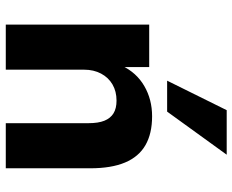

<svg xmlns="http://www.w3.org/2000/svg" viewBox="-90 -714 804 664"><g transform="rotate(90 312.0 -382.0)"><path d="M65 0V-496H212V-401H207Q231 -452 277.5 -479Q324 -506 382 -506Q442 -506 482 -483Q522 -460 542 -412.5Q562 -365 562 -292V0H406V-286Q406 -320 397.5 -341Q389 -362 372 -372.5Q355 -383 328 -383Q296 -383 272 -369Q248 -355 234.5 -329.5Q221 -304 221 -271V0ZM259 -558 361 -764H515L366 -558Z"/></g></svg>

Font: Nunito Sans 10pt ExtraBold
Style: Regular
Weight: 800
Designer: Vernon Adams
Foundry: Vernon Adams
Version: Version 3.101;gftools[0.9.27]